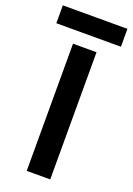

<svg xmlns="http://www.w3.org/2000/svg" viewBox="-214 -864 637 922"><g transform="rotate(20 105.0 -403.0)"><path d="M-60.1 -806.2H270V-714.8H-60.1ZM48.8 -649.9H168.9V0H48.8Z"/></g></svg>

Font: Overused Grotesk SemiBold
Style: Regular
Weight: 600
Version: Version 0.002